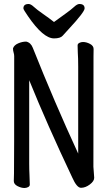

<svg xmlns="http://www.w3.org/2000/svg" viewBox="-20 -922 540 960"><path d="M102 18Q86 18 67.5 8.5Q49 -1 49 -17Q49 -29 50 -55Q51 -81 51 -641Q51 -650 48 -659.5Q45 -669 45 -680Q50 -696 70.5 -705Q91 -714 111 -714Q134 -709 144 -683Q251 -414 371 -154V-589Q371 -631 369 -659L368 -695Q368 -703 376.5 -707.5Q385 -712 395 -712Q412 -712 430 -702.5Q448 -693 448 -677Q448 -665 447.5 -639.5Q447 -614 447 -88Q447 -79 449 -61L451 -33Q451 -16 429 0.5Q407 17 385 17Q364 17 341 -35Q216 -299 126 -521V-105Q126 -74 127.5 -45Q129 -16 129 1Q129 9 120.5 13.5Q112 18 102 18ZM250 -730Q196 -730 120 -841Q97 -874 97 -880Q97 -902 123 -902Q134 -902 149 -888Q164 -874 195 -852.5Q226 -831 250 -812Q276 -831 306 -852.5Q336 -874 351 -888Q366 -902 377 -902Q403 -902 403 -880Q403 -862 323 -776Q305 -757 293.5 -743.5Q282 -730 250 -730Z"/></svg>

Font: LXGW WenKai Mono TC
Style: Bold
Weight: 700
Designer: LXGW / Fontworks Inc.
Foundry: LXGW / Fontworks Inc.
Version: Version 1.330